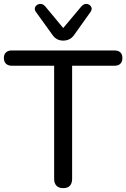

<svg xmlns="http://www.w3.org/2000/svg" viewBox="-23 -966 653 993"><path d="M304 7Q281 7 269 -5.5Q257 -18 257 -41V-626H38Q19 -626 8 -636.5Q-3 -647 -3 -666Q-3 -685 8 -695Q19 -705 38 -705H569Q589 -705 599.5 -695Q610 -685 610 -666Q610 -647 599.5 -636.5Q589 -626 569 -626H350V-41Q350 -18 338.5 -5.5Q327 7 304 7ZM304 -756Q287 -756 273 -763Q259 -770 248 -786L163 -904Q155 -915 157.5 -925Q160 -935 169.5 -941Q179 -947 190 -945.5Q201 -944 211 -933L304 -821L398 -933Q408 -944 419 -945.5Q430 -947 439 -941Q448 -935 450.5 -925.5Q453 -916 445 -904L361 -786Q350 -770 335.5 -763Q321 -756 304 -756Z"/></svg>

Font: Nunito Medium
Style: Regular
Weight: 500
Designer: Vernon Adams
Foundry: Vernon Adams
Version: Version 3.601